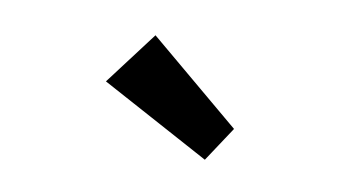

<svg xmlns="http://www.w3.org/2000/svg" viewBox="-36 -853 572 320"><g transform="rotate(10 250.0 -693.0)"><path d="M323 -598 138 -698 206 -788 362 -657Z"/></g></svg>

Font: Mach Medium
Style: Regular
Weight: 500
Version: Version 1.002